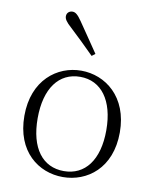

<svg xmlns="http://www.w3.org/2000/svg" viewBox="-90 -871 764 953"><g transform="rotate(10 292.5 -394.5)"><path d="M292 14C414 14 533 -72 533 -253C533 -433 413 -522 292 -522C171 -522 52 -433 52 -253C52 -72 170 14 292 14ZM292 -16C185 -16 119 -101 119 -252C119 -403 185 -491 292 -491C398 -491 465 -403 465 -252C465 -101 398 -16 292 -16ZM346 -616C312 -667 276 -718 245 -764C225 -793 213 -803 198 -803C183 -803 169 -793 169 -775C169 -761 178 -747 205 -723C243 -688 286 -646 329 -603Z"/></g></svg>

Font: Noto Serif CJK SC ExtraLight
Style: Regular
Weight: 200
Designer: Ryoko NISHIZUKA 西塚涼子 (kana & ideographs); Frank Grießhammer (Latin, Greek & Cyrillic); Wenlong ZHANG 张文龙 (bopomofo); San
Foundry: Adobe
Version: Version 2.001;hotconv 1.1.0;makeotfexe 2.6.0